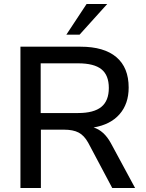

<svg xmlns="http://www.w3.org/2000/svg" viewBox="-20 -938 730 958"><path d="M654 0H540L420 -226Q400 -262 372.5 -276.5Q345 -291 300 -291H184V0H82V-705H382Q499 -705 560.5 -653Q622 -601 622 -501Q622 -420 576.5 -368Q531 -316 447 -302Q499 -286 533 -224ZM370 -374Q448 -374 485.5 -404.5Q523 -435 523 -499Q523 -563 486 -592.5Q449 -622 370 -622H183V-374ZM377 -765H311L412 -918H515Z"/></svg>

Font: wassup Sans
Style: Medium
Weight: 600
Version: Version 2.001